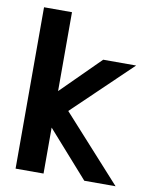

<svg xmlns="http://www.w3.org/2000/svg" viewBox="-79 -739 622 798"><g transform="rotate(10 232.0 -340.5)"><path d="M464 0H332L160 -194V0H42V-681H160V-348L322 -509H461L216 -274Z"/></g></svg>

Font: Do Hyeon
Style: Regular
Weight: 400
Version: Version 1.001